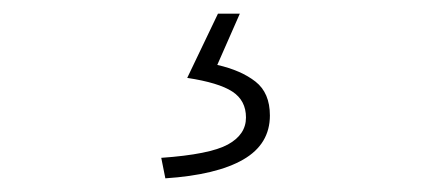

<svg xmlns="http://www.w3.org/2000/svg" viewBox="-20 -22 626 281"><path d="M216 209 222 239Q297 234 336 211.5Q375 189 375 147Q375 114 354 97.5Q333 81 298 73L331 -2H299L254 92Q300 99 320 112Q340 125 340 150Q340 175 313.5 189.5Q287 204 216 209Z"/></svg>

Font: Spoqa Han Sans Neo Thin
Style: Regular
Weight: 100
Designer: [Spoqa Han Sans Neo] Dong-huui Kim  Younghwa Kang  Yujin Lee  [Noto Sans] Ryoko NISHIZUKA  (kana & ideographs); Paul D. 
Foundry: Spoqa (http://www.spoqa-han-sans.com)
Version: Version 1.100;hotconv 1.0.109;makeotfexe 2.5.65596